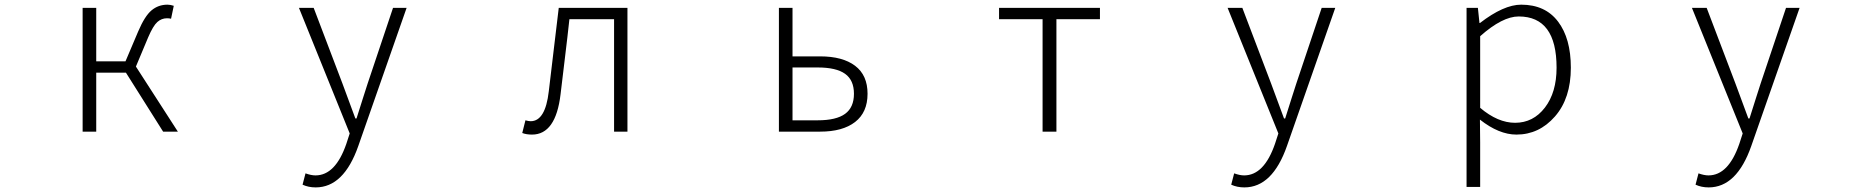

<svg xmlns="http://www.w3.org/2000/svg" viewBox="-20 -567 8040 827"><path d="M565.4 -280.3 746.1 0H682.6L522.5 -253.9H394.5V0H335.9V-533.2H394.5V-302.7H520.5L575.2 -431.6Q603.5 -498 632.8 -522.5Q662.1 -546.9 701.2 -546.9Q713.9 -546.9 728.5 -542L716.8 -486.3Q710 -488.3 699.2 -488.3Q675.8 -488.3 657.7 -472.2Q639.6 -456.1 618.2 -406.2Z M1339.8 240.2Q1308.6 240.2 1283.2 228.5L1295.9 179.7Q1320.3 188.5 1338.9 188.5Q1424.8 188.5 1471.7 52.7L1486.3 7.8L1267.6 -533.2H1331.1L1455.1 -207Q1492.2 -105.5 1510.7 -56.6H1515.6Q1524.4 -85 1542.5 -141.6Q1560.5 -198.2 1563.5 -207L1672.9 -533.2H1731.4L1523.4 61.5Q1460.9 240.2 1339.8 240.2Z M2271.5 12.7Q2247.1 12.7 2229.5 5.9L2243.2 -48.8Q2256.8 -44.9 2265.6 -44.9Q2329.1 -44.9 2343.8 -173.8Q2350.6 -234.4 2365.2 -353.5Q2379.9 -472.7 2386.7 -533.2H2682.6V0H2625V-484.4H2432.6Q2425.8 -419.9 2411.1 -299.3Q2396.5 -178.7 2394.5 -161.1Q2374 12.7 2271.5 12.7Z M3335 0V-533.2H3393.6V-324.2H3512.7Q3609.4 -324.2 3663.1 -283.7Q3716.8 -243.2 3716.8 -163.1Q3716.8 -83 3663.1 -41.5Q3609.4 0 3512.7 0ZM3393.6 -48.8H3502Q3582 -48.8 3620.1 -76.7Q3658.2 -104.5 3658.2 -163.1Q3658.2 -221.7 3620.1 -249Q3582 -276.4 3502 -276.4H3393.6Z M4470.7 0V-484.4H4283.2V-533.2H4717.8V-484.4H4530.3V0Z M5339.8 240.2Q5308.6 240.2 5283.2 228.5L5295.9 179.7Q5320.3 188.5 5338.9 188.5Q5424.8 188.5 5471.7 52.7L5486.3 7.8L5267.6 -533.2H5331.1L5455.1 -207Q5492.2 -105.5 5510.7 -56.6H5515.6Q5524.4 -85 5542.5 -141.6Q5560.5 -198.2 5563.5 -207L5672.9 -533.2H5731.4L5523.4 61.5Q5460.9 240.2 5339.8 240.2Z M6296.9 238.3V-533.2H6345.7L6352.5 -467.8H6354.5Q6457 -546.9 6532.2 -546.9Q6635.7 -546.9 6690.9 -474.1Q6746.1 -401.4 6746.1 -275.4Q6746.1 -143.6 6677.7 -65.4Q6609.4 12.7 6511.7 12.7Q6436.5 12.7 6354.5 -51.8L6355.5 45.9V238.3ZM6505.9 -38.1Q6584 -38.1 6634.3 -103.5Q6684.6 -168.9 6684.6 -275.4Q6684.6 -496.1 6521.5 -496.1Q6451.2 -496.1 6355.5 -411.1V-102.5Q6431.6 -38.1 6505.9 -38.1Z M7339.8 240.2Q7308.6 240.2 7283.2 228.5L7295.9 179.7Q7320.3 188.5 7338.9 188.5Q7424.8 188.5 7471.7 52.7L7486.3 7.8L7267.6 -533.2H7331.1L7455.1 -207Q7492.2 -105.5 7510.7 -56.6H7515.6Q7524.4 -85 7542.5 -141.6Q7560.5 -198.2 7563.5 -207L7672.9 -533.2H7731.4L7523.4 61.5Q7460.9 240.2 7339.8 240.2Z"/></svg>

Font: GenEi Gothic M Light
Style: Regular
Weight: 300
Designer: o_tamon (Modified); [Source Han Sans]
Ryoko NISHIZUKA  (kana & ideographs); Paul D. Hunt (Latin, Greek & Cyrillic); Wenl
Version: Version 1.1a;Original Version 1.004